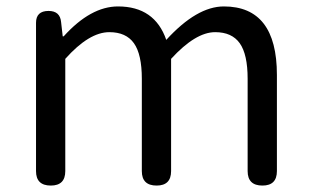

<svg xmlns="http://www.w3.org/2000/svg" viewBox="-20 -577 966 597"><path d="M138 0Q92 0 92 -45V-271V-506Q92 -543 131 -543Q167 -543 170 -508L175 -464H178Q262 -557 347 -557Q461 -557 497 -453Q592 -557 676 -557Q841 -557 841 -344V-45Q841 0 796 0Q750 0 750 -45V-332Q750 -408 725.5 -442.5Q701 -477 649 -477Q588 -477 512 -394V-45Q512 0 467 0Q421 0 421 -45V-332Q421 -408 396.5 -442.5Q372 -477 320 -477Q257 -477 183 -394V-45Q183 0 138 0Z"/></svg>

Font: GenSenRounded JP R
Style: Regular
Weight: 400
Version: Version 1.501;PS 1;hotconv 16.6.51;makeotf.lib2.5.65220